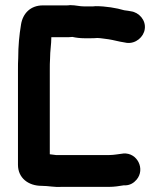

<svg xmlns="http://www.w3.org/2000/svg" viewBox="-20 -679 633 748"><path d="M253 -659C248 -658 242 -658 237 -658H147C99 -658 69 -627 62 -584C55 -542 51 -500 51 -453C50 -439 50 -424 50 -407V-37C50 14 90 45 142 45C169 45 192 51 219 49H406C425 49 444 46 462 43H470C487 42 501 34 512 21C547 -20 515 -85 461 -81C443 -79 424 -75 406 -75H198L174 -78V-407C174 -422 174 -437 175 -450C175 -482 180 -505 180 -534H237C244 -534 252 -534 260 -535H263C276 -532 293 -530 309 -530H331C340 -530 350 -530 359 -531C371 -531 392 -527 403 -526C423 -523 442 -517 463 -514L474 -512C509 -508 540 -535 544 -566C549 -601 521 -631 490 -635L479 -637C474 -638 469 -638 464 -639C434 -648 391 -655 353 -655C346 -654 339 -654 331 -654H309C288 -654 276 -659 253 -659Z"/></svg>

Font: Electronic
Style: Thk
Weight: 900
Version: Version 1.011